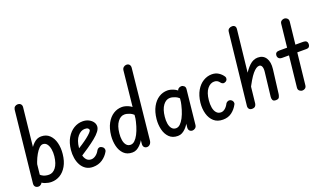

<svg xmlns="http://www.w3.org/2000/svg" viewBox="-72 -1263 3000 1755"><g transform="rotate(-20 1428.0 -385.0)"><path d="M67 0Q48 0 37 -11.5Q26 -23 28 -44L102 -736Q105 -754 116.5 -763Q128 -772 143 -772Q163 -772 173.5 -760Q184 -748 182 -730L108 -40Q106 -22 94 -11Q82 0 67 0ZM194 1Q164 1 132 -10.5Q100 -22 78 -48L87 -129Q105 -103 123.5 -90Q142 -77 160.5 -73Q179 -69 195 -69Q233 -69 261 -105Q289 -141 297 -211Q301 -247 295.5 -279Q290 -311 275 -331Q260 -351 235 -351Q217 -351 198.5 -332.5Q180 -314 162.5 -283.5Q145 -253 131.5 -216.5Q118 -180 110 -145L118 -316Q139 -361 171.5 -392Q204 -423 244 -423Q294 -423 325.5 -392.5Q357 -362 369.5 -312.5Q382 -263 376 -205Q369 -137 342.5 -91Q316 -45 277.5 -22Q239 1 194 1Z M598 2Q558 2 529.5 -16.5Q501 -35 484 -66Q467 -97 461 -135.5Q455 -174 459 -213Q466 -281 494 -328Q522 -375 562 -399Q602 -423 647 -423Q679 -423 704 -411Q729 -399 744 -379.5Q759 -360 759 -336Q759 -313 740 -287.5Q721 -262 687 -234.5Q653 -207 609.5 -177Q566 -147 516 -115L509 -186Q540 -205 571 -225.5Q602 -246 627.5 -266Q653 -286 668 -302Q683 -318 683 -327Q683 -336 673.5 -343.5Q664 -351 643 -351Q605 -351 573.5 -314Q542 -277 535 -207Q531 -171 537 -139.5Q543 -108 560 -88.5Q577 -69 606 -69Q628 -69 650 -85Q672 -101 686 -128Q693 -141 706.5 -145.5Q720 -150 735 -140Q749 -133 753.5 -118.5Q758 -104 751 -91Q728 -50 689 -24Q650 2 598 2Z M981 1Q929 1 898 -30Q867 -61 855.5 -109.5Q844 -158 849 -210Q856 -279 882 -326.5Q908 -374 946.5 -398.5Q985 -423 1030 -423Q1058 -423 1090.5 -409Q1123 -395 1145 -368L1137 -290Q1113 -325 1083 -338Q1053 -351 1029 -351Q991 -351 962.5 -313Q934 -275 927 -205Q923 -169 928 -138.5Q933 -108 948.5 -89.5Q964 -71 989 -71Q1011 -71 1030 -89Q1049 -107 1065.5 -138.5Q1082 -170 1094.5 -211Q1107 -252 1115 -297L1108 -110Q1098 -90 1085.5 -70.5Q1073 -51 1057 -35Q1041 -19 1022.5 -9Q1004 1 981 1ZM1123 0Q1106 0 1095.5 -11.5Q1085 -23 1087 -45L1159 -732Q1161 -751 1173.5 -761.5Q1186 -772 1202 -772Q1220 -772 1230 -760Q1240 -748 1238 -728L1167 -45Q1164 -24 1151.5 -12Q1139 0 1123 0Z M1423 1Q1371 1 1340 -30Q1309 -61 1297.5 -109.5Q1286 -158 1291 -210Q1298 -279 1324 -326.5Q1350 -374 1388.5 -398.5Q1427 -423 1472 -423Q1500 -423 1532.5 -409Q1565 -395 1587 -368L1579 -290Q1555 -325 1525 -338Q1495 -351 1471 -351Q1433 -351 1404.5 -313Q1376 -275 1369 -205Q1365 -169 1370 -138.5Q1375 -108 1390.5 -89.5Q1406 -71 1431 -71Q1453 -71 1472 -89Q1491 -107 1507.5 -138.5Q1524 -170 1536.5 -211Q1549 -252 1557 -297L1550 -110Q1540 -90 1527.5 -70.5Q1515 -51 1499 -35Q1483 -19 1464.5 -9Q1446 1 1423 1ZM1565 0Q1549 0 1538 -10.5Q1527 -21 1528 -41L1564 -378Q1566 -397 1578 -406.5Q1590 -416 1605 -416Q1620 -416 1632.5 -405Q1645 -394 1642 -372L1607 -39Q1605 -20 1592 -10Q1579 0 1565 0Z M1862 2Q1808 2 1774.5 -27.5Q1741 -57 1727 -106.5Q1713 -156 1719 -214Q1727 -282 1754 -328.5Q1781 -375 1820.5 -399Q1860 -423 1904 -423Q1941 -423 1969 -405Q1997 -387 2014 -360Q2020 -351 2017 -337Q2014 -323 2000 -315Q1985 -307 1973 -311Q1961 -315 1954 -325Q1946 -337 1933.5 -345Q1921 -353 1902 -353Q1864 -353 1835 -316.5Q1806 -280 1799 -209Q1795 -171 1800.5 -138.5Q1806 -106 1823 -86.5Q1840 -67 1867 -67Q1887 -67 1906.5 -82.5Q1926 -98 1941 -128Q1948 -139 1962.5 -143Q1977 -147 1991 -139Q2004 -131 2008 -117Q2012 -103 2005 -92Q1984 -52 1948.5 -25Q1913 2 1862 2Z M2144 0Q2126 0 2116.5 -11Q2107 -22 2108 -39L2184 -734Q2186 -754 2199 -763Q2212 -772 2229 -772Q2246 -772 2255.5 -762Q2265 -752 2263 -732L2187 -36Q2185 -20 2175 -10Q2165 0 2144 0ZM2376 0Q2352 0 2345.5 -14Q2339 -28 2341 -45L2368 -278Q2372 -311 2364 -329.5Q2356 -348 2338 -348Q2310 -348 2273.5 -305Q2237 -262 2185 -156L2198 -291Q2233 -353 2270.5 -388Q2308 -423 2352 -423Q2404 -423 2429.5 -383.5Q2455 -344 2447 -276L2418 -43Q2416 -29 2409 -14.5Q2402 0 2376 0Z M2635 0Q2619 0 2606.5 -10.5Q2594 -21 2595 -40L2660 -641Q2662 -658 2674.5 -666.5Q2687 -675 2700 -675Q2717 -675 2729.5 -663.5Q2742 -652 2740 -632L2675 -36Q2673 -18 2661.5 -9Q2650 0 2635 0ZM2562 -344Q2540 -344 2529.5 -354.5Q2519 -365 2519 -381Q2519 -397 2528.5 -406.5Q2538 -416 2559 -416H2793Q2814 -416 2823.5 -406.5Q2833 -397 2833 -381Q2833 -365 2825 -354.5Q2817 -344 2796 -344Z"/></g></svg>

Font: Edu SA Beginner Medium
Style: Regular
Weight: 500
Version: Version 1.003